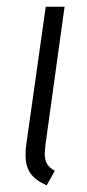

<svg xmlns="http://www.w3.org/2000/svg" viewBox="-20 -543 260 571"><path d="M115 -111Q113 -91 113 -86Q113 -67 120 -55.5Q127 -44 143 -35L119 8Q86 -6 71 -27Q56 -48 56 -82Q56 -101 58 -112L116 -523H172Z"/></svg>

Font: Fira Sans Extra Condensed Light
Style: Italic
Weight: 300
Width: 3
Italic angle: -8°
Designer: Carrois Corporate & Edenspiekermann AG
Foundry: Carrois Corporate GbR & Edenspiekermann AG
Version: Version 4.203